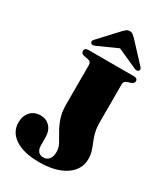

<svg xmlns="http://www.w3.org/2000/svg" viewBox="-225 -1015 981 1129"><g transform="rotate(30 265.0 -451.0)"><path d="M476.5 -144Q476.5 -71.5 411.2 -27.5Q346 16.5 233 16.5Q128.5 16.5 70.5 -22Q12.5 -60.5 12.5 -125Q12.5 -170.5 37.8 -198.5Q63 -226.5 108 -226.5Q144.5 -226.5 169.5 -200Q194.5 -173.5 194.5 -124.5V-75.5Q194.5 -49.5 206 -34.8Q217.5 -20 242 -20Q265.5 -20 279.5 -37.5Q293.5 -55 293.5 -86.5Q293.5 -114 279.8 -140Q266 -166 248 -196Q230 -226 216.2 -265Q202.5 -304 202.5 -358V-622.5Q202.5 -647.5 181 -651.5L151.5 -657Q130.5 -661.5 130.5 -679.5Q130.5 -700 157 -700H463Q490 -700 490 -680Q490 -664.5 468.5 -657.5L449.5 -651.5Q426 -644 426 -626V-366.5Q426 -326.5 433.5 -297.5Q441 -268.5 451 -244.8Q461 -221 468.8 -197.2Q476.5 -173.5 476.5 -144ZM472.5 -741.5Q461.5 -732.5 441.5 -743L312 -801.5L182 -743Q162.5 -732.5 151.5 -741.5Q147 -745.5 146.5 -752.5Q146 -759.5 153.5 -767L273 -896Q283 -906 291 -912Q299 -918 311.5 -918Q324.5 -918 332.5 -912Q340.5 -906 350.5 -896L470.5 -767Q478 -759.5 477.5 -752.5Q477 -745.5 472.5 -741.5Z"/></g></svg>

Font: Fraunces 72pt S000 Black
Style: Regular
Weight: 900
Version: Version 1.000; ttfautohint (v1.8.3)